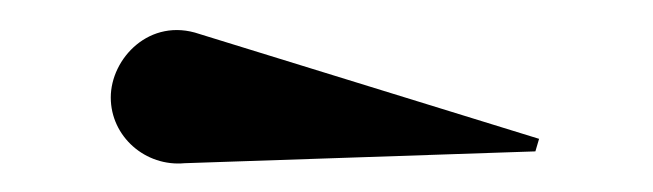

<svg xmlns="http://www.w3.org/2000/svg" viewBox="-20 -821 442 130"><path d="M105 -710.5 342.5 -718.5 345 -727 115 -798C81.5 -809.5 55 -781.5 55 -755C55 -728.5 78.5 -708 105 -710.5Z"/></svg>

Font: Bodoni* 24pt Medium
Style: Regular
Weight: 500
Version: Version 2.3